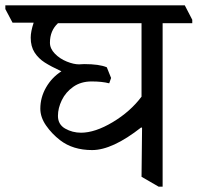

<svg xmlns="http://www.w3.org/2000/svg" viewBox="-51 -665 740 719"><path d="M669 -591V-578H558V34H543L479 -3L481 -186L478 -188Q370 -103 294 -103Q222 -103 174 -140Q143 -164 121.5 -195Q100 -226 100 -258Q100 -300 121.5 -337.5Q143 -375 179 -398Q140 -416 116.5 -431Q93 -446 78.5 -468.5Q64 -491 64 -524Q64 -547 75 -580H-4L-31 -631V-645H641ZM252 -168Q305 -168 371 -207.5Q437 -247 479 -303V-578H166Q136 -550 136 -505Q136 -483 154.5 -464Q173 -445 199 -434.5Q225 -424 245 -424L264 -425Q321 -425 349 -413L365 -373L358 -353Q331 -360 292 -360Q252 -360 223.5 -340Q195 -320 180.5 -290Q166 -260 166 -231Q166 -199 193 -183.5Q220 -168 253 -168Z"/></svg>

Font: Grenzecho Serif
Style: Serif-Regular
Weight: 400
Designer: Dan Reynolds
Foundry: Dan Reynolds
Version: Version 1.001; ttfautohint (v1.1) -l 5 -r 5 -G 72 -x 0 -D la